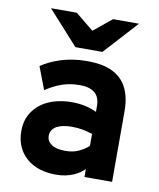

<svg xmlns="http://www.w3.org/2000/svg" viewBox="-84 -798 725 876"><g transform="rotate(10 279.0 -360.0)"><path d="M365.2 0V-37.1Q356.4 -27.8 344 -19Q331.5 -10.3 314.9 -3.2Q298.3 3.9 278.1 8.1Q257.8 12.2 232.9 12.2Q193.4 12.2 159.2 1.5Q125 -9.3 99.6 -30.8Q74.2 -52.2 59.6 -83.7Q44.9 -115.2 44.9 -157.2Q44.9 -201.2 62.5 -233.2Q80.1 -265.1 108.6 -285.9Q137.2 -306.6 173.6 -316.4Q210 -326.2 248 -326.2Q284.7 -326.2 313.2 -319.6Q341.8 -313 365.2 -301.8V-328.1Q365.2 -370.1 341.3 -389.6Q317.4 -409.2 272.9 -409.2Q227.5 -409.2 189.5 -396Q151.4 -382.8 115.2 -357.9L75.2 -462.9Q93.3 -475.1 116 -486.1Q138.7 -497.1 165 -505.4Q191.4 -513.7 221.4 -518.3Q251.5 -522.9 284.2 -522.9Q307.1 -522.9 331.5 -520.5Q356 -518.1 379.2 -510.7Q402.3 -503.4 423.1 -489.7Q443.8 -476.1 459.5 -454.3Q475.1 -432.6 484.1 -401.1Q493.2 -369.6 493.2 -326.2V0ZM257.8 -102.1Q293.5 -102.1 319.8 -114.5Q346.2 -127 365.2 -144V-199.2Q345.2 -206.5 320.6 -211.2Q295.9 -215.8 270 -215.8Q250 -215.8 232.2 -212.6Q214.4 -209.5 200.9 -202.4Q187.5 -195.3 179.7 -184.1Q171.9 -172.9 171.9 -157.2Q171.9 -132.3 193.8 -117.2Q215.8 -102.1 257.8 -102.1ZM346.7 -576.2H221.7L81.1 -731.9H200.7L284.7 -663.1L368.7 -731.9H488.8Z"/></g></svg>

Font: Overpass
Style: Bold
Weight: 700
Designer: Delve Withrington
Foundry: Delve Fonts
Version: Version 1.001